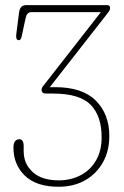

<svg xmlns="http://www.w3.org/2000/svg" viewBox="-20 -720 484 750"><path d="M407 -189Q407 -130.5 382 -85.8Q357 -41 312.5 -15.8Q268 9.5 209 9.5Q121.5 9.5 77 -34Q32.5 -77.5 32.5 -143Q32.5 -176 56 -176Q72.5 -176 72.5 -149V-129.5Q72.5 -80 107.8 -47.8Q143 -15.5 209.5 -15.5Q256 -15.5 294 -35Q332 -54.5 354.5 -92.2Q377 -130 377 -184Q377 -266.5 334.2 -310.5Q291.5 -354.5 187.5 -354.5H160Q142.5 -354.5 142.5 -369Q142.5 -376.5 147.8 -383Q153 -389.5 160 -398.5L374 -672.5H101.5Q85 -672.5 80 -649L64.5 -577.5Q61.5 -562.5 52.5 -563Q41 -564 43.5 -585.5L54.5 -671.5Q56.5 -685.5 63 -692.8Q69.5 -700 84 -700H398Q410 -700 410 -689Q410 -681.5 405 -674.8Q400 -668 393 -659L174.5 -379.5Q181 -379.5 188.5 -379.5Q196 -379.5 195.5 -379.5Q302 -379.5 354.5 -326.8Q407 -274 407 -189Z"/></svg>

Font: Fraunces 144pt S100 Thin
Style: Regular
Weight: 100
Version: Version 1.000; ttfautohint (v1.8.3)